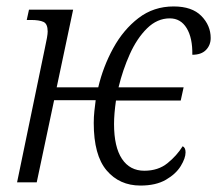

<svg xmlns="http://www.w3.org/2000/svg" viewBox="-20 -566 674 596"><path d="M416 10Q351 10 311 -37Q271 -84 271 -184Q271 -203 273 -221.5Q275 -240 277 -255H148L94 0H33L119 -415Q128 -455 128 -468Q128 -492 115 -498Q102 -504 76 -504H63L70 -536H207L156 -295H285Q300 -359 331.5 -416.5Q363 -474 410 -510Q457 -546 519 -546Q576 -546 605 -516.5Q634 -487 634 -448Q634 -426 619.5 -411Q605 -396 577 -396Q578 -448 559.5 -478.5Q541 -509 507 -509Q468 -509 436.5 -478Q405 -447 383 -398Q361 -349 348 -295H550L541 -254H340Q334 -212 334 -181Q334 -110 358.5 -73Q383 -36 428 -36Q471 -36 500 -59.5Q529 -83 547 -112Q556 -108 556 -93Q556 -75 541 -50.5Q526 -26 495 -8Q464 10 416 10Z"/></svg>

Font: Noto Serif Condensed Light
Style: Italic
Weight: 300
Width: 3
Italic angle: -12°
Designer: Monotype Design Team
Foundry: Monotype Imaging Inc.
Version: Version 2.014; ttfautohint (v1.8.4.7-5d5b)